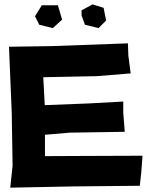

<svg xmlns="http://www.w3.org/2000/svg" viewBox="-20 -868 678 886"><path d="M356.4 -796.9 372.1 -753.9 434.6 -738.3 469.7 -773.4 458 -832 407.2 -847.7 356.4 -820.3ZM141.6 -793 161.1 -753.9 223.6 -738.3 266.6 -777.3 247.1 -843.8H172.9ZM21.5 -652.3 34.2 -346.7 38.1 -103.5 27.3 -2 320.3 -7.8 625 -10.7 631.8 -71.3 637.7 -149.4 370.1 -148.4 187.5 -147.5V-246.1L301.8 -255.9L555.7 -259.8L548.8 -347.7V-399.4L387.7 -390.6L186.5 -382.8L179.7 -511.7L426.8 -516.6L583 -529.3L572.3 -611.3L570.3 -668L220.7 -655.3Z"/></svg>

Font: MaokenAssortedSans-TC
Style: Regular
Weight: 500
Version: Version 0.83